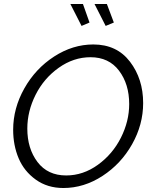

<svg xmlns="http://www.w3.org/2000/svg" viewBox="-20 -938 762 963"><path d="M333 -918H396L429 -825L389 -808ZM454 -918H516L551 -825L510 -808ZM46 -287Q46 -395 102 -494.5Q158 -594 251.5 -654.5Q345 -715 448 -715Q566 -715 632 -628.5Q698 -542 698 -421Q698 -313 642.5 -214.5Q587 -116 494 -55.5Q401 5 298 5Q218 5 159.5 -37Q101 -79 73.5 -144Q46 -209 46 -287ZM628 -416Q628 -516 577 -583.5Q526 -651 434 -651Q349 -651 274.5 -598Q200 -545 158.5 -462.5Q117 -380 117 -293Q117 -193 168 -125.5Q219 -58 312 -58Q397 -58 471 -111.5Q545 -165 586.5 -247.5Q628 -330 628 -416Z"/></svg>

Font: Raleway-v4020
Style: Italic
Weight: 400
Italic angle: -12°
Designer: Matt McInerney, Pablo Impallari, Rodrigo Fuenzalida
Foundry: Matt McInerney, Pablo Impallari, Rodrigo Fuenzalida
Version: Version 4.020;PS 004.020;hotconv 1.0.88;makeotf.lib2.5.64775